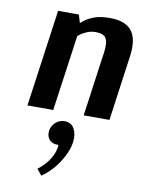

<svg xmlns="http://www.w3.org/2000/svg" viewBox="-93 -573 720 975"><g transform="rotate(10 267.0 -85.5)"><path d="M128 -500H235L247 -460H250Q250 -460 265 -472.5Q280 -485 311.5 -497.5Q343 -510 394 -510Q462 -510 496.5 -479Q531 -448 531 -381Q531 -362 528 -339L481 0H348Q348 0 351 -21.5Q354 -43 359 -78Q364 -113 369.5 -153Q375 -193 380 -230Q385 -267 389 -294Q393 -321 394 -328Q397 -349 397 -365Q397 -402 381.5 -414.5Q366 -427 336 -427Q311 -427 291 -418.5Q271 -410 259.5 -401.5Q248 -393 246 -391L191 0H58ZM214 62Q233 46 259 46Q284 46 300 62Q320 86 320 123Q320 159 302.5 199.5Q285 240 255.5 277Q226 314 189 339L164 308Q205 276 226 240Q247 204 248 170H241Q217 170 201 154Q188 138 188 118Q188 85 214 62Z"/></g></svg>

Font: Arsenal SC
Style: Bold Italic
Weight: 700
Italic angle: -9.10001°
Designer: Andrij Shevchenko
Foundry: Stairsfor
Version: Version 2.001; ttfautohint (v1.8.4.7-5d5b)